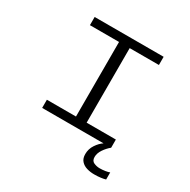

<svg xmlns="http://www.w3.org/2000/svg" viewBox="-196 -885 1267 1280"><g transform="rotate(30 437.5 -245.0)"><path d="M172 0V-63H396V-637H172V-700H703V-637H478V-63H703V0ZM780 145.5V200Q766 204.5 743.2 207.5Q720.5 210.5 693 210.5Q663.5 210.5 636.2 202.5Q609 194.5 591.8 175.2Q574.5 156 574.5 122.5Q574.5 82.5 596.5 49.8Q618.5 17 644.5 0H703Q678 20 658 49.5Q638 79 638 108Q638 138 660 147.5Q682 157 704.5 157Q727 157 748.5 153.5Q770 150 780 145.5Z"/></g></svg>

Font: Trispace SemiExpanded Light
Style: Regular
Weight: 300
Width: 6
Designer: Tyler Finck
Foundry: Etcetera Type Company
Version: Version 1.210; ttfautohint (v1.8.3)